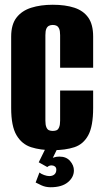

<svg xmlns="http://www.w3.org/2000/svg" viewBox="-20 -620 436 808"><path d="M202 12Q150 12 111 -0.5Q72 -13 49.5 -51Q27 -89 27 -165V-466Q27 -517 49.5 -546Q72 -575 111.5 -587.5Q151 -600 202 -600Q255 -600 293 -587.5Q331 -575 351.5 -546Q372 -517 372 -466V-335H233V-472Q233 -490 229 -499Q225 -508 218.5 -511.5Q212 -515 202 -515Q193 -515 186 -511.5Q179 -508 175 -499Q171 -490 171 -472V-112Q171 -95 175 -85Q179 -75 186 -72Q193 -69 202 -69Q212 -69 218.5 -72Q225 -75 229 -85Q233 -95 233 -112V-239H372V-166Q372 -89 351.5 -51Q331 -13 293 -0.5Q255 12 202 12ZM193 168Q172 168 154.5 160Q137 152 130 148L146 106Q153 112 165.5 116.5Q178 121 187 121Q201 121 209 114Q217 107 217 94Q217 85 211 80.5Q205 76 197 76Q191 76 186.5 78Q182 80 179 83L143 63L174 0H224L198 53L191 49Q197 46 207 42.5Q217 39 230 39Q259 39 275 57.5Q291 76 291 97Q291 126 265.5 147Q240 168 193 168Z"/></svg>

Font: Alumni Sans Thin ExtraBold
Style: Regular
Weight: 800
Version: Version 1.018